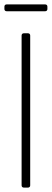

<svg xmlns="http://www.w3.org/2000/svg" viewBox="-33 -851 235 871"><path d="M-3 -800H172C178 -800 182 -804 182 -810V-821C182 -827 178 -831 172 -831H-3C-9 -831 -13 -827 -13 -821V-810C-13 -804 -9 -800 -3 -800ZM75 0H94C100 0 104 -4 104 -10V-690C104 -696 100 -700 94 -700H75C69 -700 65 -696 65 -690V-10C65 -4 69 0 75 0Z"/></svg>

Font: Barlow Condensed ExtraLight
Style: Regular
Weight: 275
Width: 3
Designer: Jeremy Tribby
Foundry: Tribby Type
Version: Version 1.422;hotconv 1.0.109;makeotfexe 2.5.65596